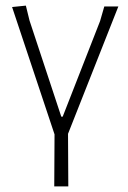

<svg xmlns="http://www.w3.org/2000/svg" viewBox="-20 -478 455 683"><path d="M173 185 174 0 23 -453 72 -458 85 -405 198 -63H203L336 -403L351 -455H401L222 -2L223 185Z"/></svg>

Font: Alegreya Sans SC Light
Style: Regular
Weight: 300
Designer: Juan Pablo del Peral
Foundry: Huerta Tipografica
Version: Version 2.007